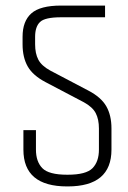

<svg xmlns="http://www.w3.org/2000/svg" viewBox="-20 -664 460 689"><path d="M380 -203V-127Q380 5 223 5H221Q64 5 64 -127V-197H109V-127Q109 -84 132 -60.5Q155 -37 221 -37H223Q289 -37 312 -60.5Q335 -84 335 -127V-203Q335 -236 323.5 -258Q312 -280 281 -297L144 -369Q98 -393 79.5 -425.5Q61 -458 61 -505V-532Q61 -588 92.5 -616Q124 -644 199 -644H357V-602H199Q141 -602 123.5 -585Q106 -568 106 -532V-505Q106 -472 117.5 -450Q129 -428 160 -411L297 -339Q343 -315 361.5 -282.5Q380 -250 380 -203Z"/></svg>

Font: Khand Light
Style: Regular
Weight: 300
Designer: Devanagari: Sanchit Sawaria, Jyotish Sonowal; Latin: Satya Rajpurohit
Foundry: Indian Type Foundry
Version: Version 1.101;PS 1.0;hotconv 1.0.78;makeotf.lib2.5.61930; tt